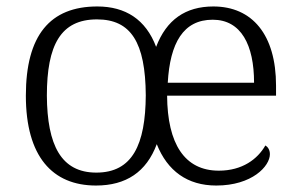

<svg xmlns="http://www.w3.org/2000/svg" viewBox="-20 -564 926 594"><path d="M277 10C370 10 433 -32 465 -118C498 -35 560 10 649 10C760 10 815 -50 815 -87C815 -101 808 -110 801 -114C777 -72 730 -36 657 -36C551 -36 498 -119 497 -268H834V-299C834 -457 760 -544 640 -544C554 -544 495 -503 463 -419C431 -504 368 -544 281 -544C135 -544 60 -455 60 -268C60 -80 142 10 277 10ZM278 -30C169 -30 126 -115 125 -268C125 -425 168 -504 280 -504C385 -504 430 -433 431 -269C430 -117 390 -30 278 -30ZM766 -308H499C506 -431 547 -503 638 -503C726 -503 766 -425 766 -308Z"/></svg>

Font: Noto Serif Tamil Light
Style: Italic
Weight: 300
Italic angle: -12°
Designer: Indian Type Foundry, Tom Grace, and the Monotype Design Team
Foundry: Monotype Imaging Inc.
Version: Version 2.003